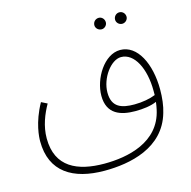

<svg xmlns="http://www.w3.org/2000/svg" viewBox="-112 -702 998 1002"><g transform="rotate(-15 387.0 -201.5)"><path d="M619 -529C636 -529 650 -543 650 -559C650 -577 636 -591 619 -591C602 -591 588 -577 588 -559C588 -543 602 -529 619 -529ZM508 -529C524 -529 538 -543 538 -559C538 -577 524 -591 508 -591C490 -591 476 -577 476 -559C476 -543 490 -529 508 -529ZM332 188C470 188 655 152 705 -24C716 -59 721 -103 721 -147C721 -286 665 -400 572 -400C485 -400 416 -286 416 -194C416 -94 489 -71 567 -71C609 -71 651 -76 683 -90C681 -75 679 -61 676 -49C640 118 466 152 341 152C196 152 83 103 83 -53C83 -120 108 -180 135 -228L103 -244C49 -147 46 -69 46 -47C46 119 163 188 332 188ZM451 -202C451 -280 512 -363 567 -363C639 -363 686 -269 686 -149C686 -141 686 -134 686 -126C657 -114 615 -106 572 -106C503 -106 451 -122 451 -202Z"/></g></svg>

Font: Noto Sans Arabic ExtLt
Style: Regular
Weight: 200
Designer: Monotype Design Team, Nadine Chahine, Nizar Qandah and Khaled Hosny
Foundry: Monotype Imaging Inc.
Version: Version 2.012